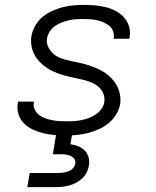

<svg xmlns="http://www.w3.org/2000/svg" viewBox="-20 -548 640 788"><path d="M248 8Q225 8 202 6Q179 4 157 -1.5Q135 -7 114.5 -16.5Q94 -26 78.5 -41.5Q63 -57 56 -79Q49 -101 53 -125L54 -131H119V-128Q116 -112 122.5 -98.5Q129 -85 140 -76.5Q151 -68 164.5 -63Q178 -58 192.5 -55Q207 -52 222.5 -51Q238 -50 253 -50Q269 -50 284 -51Q299 -52 314 -55Q329 -58 344 -63.5Q359 -69 372.5 -78Q386 -87 396 -100.5Q406 -114 408 -129Q411 -149 403 -166.5Q395 -184 380.5 -195Q366 -206 348 -212.5Q330 -219 311 -223Q292 -227 273.5 -231Q255 -235 236.5 -240.5Q218 -246 201.5 -253.5Q185 -261 169.5 -271.5Q154 -282 141.5 -295.5Q129 -309 120.5 -325.5Q112 -342 109 -361.5Q106 -381 109 -400Q113 -422 124.5 -442.5Q136 -463 154 -478Q172 -493 194 -503Q216 -513 237.5 -518.5Q259 -524 281 -526Q303 -528 325 -528Q348 -528 370.5 -526Q393 -524 414.5 -518.5Q436 -513 455 -503Q474 -493 488.5 -477Q503 -461 509.5 -440Q516 -419 512 -396L511 -389H446L447 -393Q449 -407 444 -420.5Q439 -434 428 -442.5Q417 -451 404.5 -456.5Q392 -462 378 -465Q364 -468 349.5 -469Q335 -470 321 -470Q306 -470 291 -469Q276 -468 261.5 -464.5Q247 -461 232.5 -455.5Q218 -450 205.5 -441Q193 -432 184.5 -419Q176 -406 173 -391Q170 -371 178.5 -354Q187 -337 201 -325.5Q215 -314 233 -308Q251 -302 269.5 -298Q288 -294 307 -290Q326 -286 344 -280Q362 -274 379.5 -266.5Q397 -259 412 -248.5Q427 -238 439.5 -224.5Q452 -211 460.5 -194.5Q469 -178 472.5 -159Q476 -140 473 -120Q469 -98 456 -77Q443 -56 424 -41Q405 -26 383 -16.5Q361 -7 338.5 -1.5Q316 4 293.5 6Q271 8 248 8ZM92 220 102 162H217Q228 162 238.5 160.5Q249 159 259.5 155.5Q270 152 278.5 143.5Q287 135 289 124Q291 114 285.5 105Q280 96 270.5 92Q261 88 251 86.5Q241 85 230 85H197L219 -50H285L269 44Q286 46 301.5 52.5Q317 59 328 70Q339 81 343.5 97.5Q348 114 345 131Q343 145 336 159Q329 173 317.5 184Q306 195 292.5 202Q279 209 265 213Q251 217 236 218.5Q221 220 207 220Z"/></svg>

Font: Iosevka Aile Light
Style: Italic
Weight: 300
Italic angle: -9°
Designer: Belleve Invis
Foundry: Belleve Invis
Version: Version 31.1.0; ttfautohint (v1.8.4)